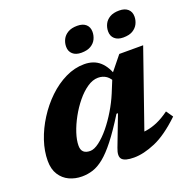

<svg xmlns="http://www.w3.org/2000/svg" viewBox="-127 -821 938 956"><g transform="rotate(-20 342.0 -343.0)"><path d="M362.5 -61 424 -222H416Q369.5 -147 333 -100.5Q296.5 -54 266 -29.5Q235.5 -5 207.2 4Q179 13 149 13Q113 13 82.2 -1.2Q51.5 -15.5 32.8 -44.8Q14 -74 14 -118Q14 -169.5 32.2 -224Q50.5 -278.5 82.8 -329.2Q115 -380 157.5 -420.8Q200 -461.5 248.8 -485.2Q297.5 -509 348.5 -509Q399 -509 431.2 -480.2Q463.5 -451.5 481 -392.5L467 -363Q453 -396 434.2 -409Q415.5 -422 390.5 -422Q362 -422 332.8 -402Q303.5 -382 277 -349.5Q250.5 -317 229.5 -278.8Q208.5 -240.5 196.2 -203.2Q184 -166 184 -137Q184 -114 196 -103.2Q208 -92.5 230.5 -92.5Q251.5 -92.5 278.8 -113Q306 -133.5 333.8 -167.2Q361.5 -201 386.2 -242.2Q411 -283.5 428 -324.5L465.5 -416L531 -497H657.5L497.5 -37.5L465 -89.5Q498 -88 527.8 -92.8Q557.5 -97.5 587.8 -110.8Q618 -124 651.5 -148.5L676.5 -112.5Q601 -40.5 538.2 -13.8Q475.5 13 424.5 13Q377 13 361.8 -3.5Q346.5 -20 362.5 -61ZM356.5 -567Q327 -567 310.8 -581.8Q294.5 -596.5 294.5 -621Q294.5 -641.5 303.5 -659.5Q312.5 -677.5 331.8 -689Q351 -700.5 381.5 -700.5Q411.5 -700.5 427.5 -686Q443.5 -671.5 443.5 -646.5Q443.5 -626.5 434.8 -608.2Q426 -590 406.8 -578.5Q387.5 -567 356.5 -567ZM578.5 -567Q549.5 -567 533.2 -581.8Q517 -596.5 517 -621Q517 -641.5 525.8 -659.5Q534.5 -677.5 553.8 -689Q573 -700.5 604 -700.5Q633.5 -700.5 649.8 -686Q666 -671.5 666 -646.5Q666 -626.5 657 -608.2Q648 -590 629 -578.5Q610 -567 578.5 -567Z"/></g></svg>

Font: Newsreader 9pt
Style: Bold Italic
Weight: 700
Italic angle: -17°
Designer: Hugues Gentile
Foundry: Production Type
Version: Version 1.003